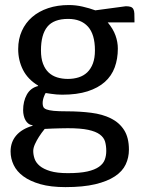

<svg xmlns="http://www.w3.org/2000/svg" viewBox="-20 -539 578 778"><path d="M489.7 -513.7Q502.9 -513.7 510 -511Q517.1 -508.3 520.5 -501.7Q523.9 -495.1 524.4 -484.4Q524.9 -473.6 524.9 -457V-448.2H416.5Q438.5 -421.9 448 -395.3Q457.5 -368.7 457.5 -342.3Q457.5 -300.3 444.8 -265.9Q432.1 -231.4 404.8 -207Q377.4 -182.6 334.7 -168.9Q292 -155.3 231.9 -155.3Q221.2 -155.3 209.5 -156.2Q197.8 -157.2 188 -158.7Q176.3 -160.2 165 -162.1Q161.1 -155.8 158.7 -148.9Q156.2 -143.1 154.5 -135.7Q152.8 -128.4 152.8 -120.6Q152.8 -112.3 155.5 -106Q158.2 -99.6 168.2 -95.7Q178.2 -91.8 197.8 -89.8Q217.3 -87.9 251 -87.9Q303.7 -87.9 349.6 -82Q395.5 -76.2 429.4 -59.3Q463.4 -42.5 482.9 -12Q502.4 18.6 502.4 67.4Q502.4 99.6 489.3 127.4Q476.1 155.3 445.6 175.5Q415 195.8 366 207.5Q316.9 219.2 245.1 219.2Q185.5 219.2 143.6 207.3Q101.6 195.3 74.7 175.5Q47.9 155.8 35.4 129.6Q22.9 103.5 22.9 74.7Q22.9 36.6 45.7 10Q68.4 -16.6 111.8 -29.3V-31.7Q102.1 -32.7 95 -38.1Q87.9 -43.5 83.3 -51.8Q78.6 -60.1 76.2 -70.6Q73.7 -81.1 73.7 -92.3Q73.7 -128.4 88.6 -155.5Q103.5 -182.6 134.3 -190.4V-192.4Q92.8 -217.3 73.2 -255.9Q53.7 -294.4 53.7 -340.3Q53.7 -380.9 68.6 -413.8Q83.5 -446.8 110.4 -470Q137.2 -493.2 175 -505.9Q212.9 -518.6 259.3 -518.6Q287.1 -518.6 314.7 -512.2Q342.3 -505.9 366.2 -497.1ZM410.6 72.8Q410.6 51.8 405.8 34.9Q400.9 18.1 384.5 5.9Q368.2 -6.3 337.4 -12.9Q306.6 -19.5 254.9 -19.5Q239.7 -19.5 223.4 -19Q207 -18.6 192.9 -18.1Q176.8 -17.1 161.1 -16.6Q147.9 -0.5 137.7 15.6Q128.9 29.3 121.8 44.7Q114.7 60.1 114.7 72.8Q114.7 88.4 120.1 104.2Q125.5 120.1 140.9 133.1Q156.2 146 183.6 154.3Q210.9 162.6 254.9 162.6Q303.7 162.6 334 155.8Q364.3 148.9 381.3 136.7Q398.4 124.5 404.5 108.2Q410.6 91.8 410.6 72.8ZM364.7 -335Q364.7 -399.9 336.4 -431.2Q308.1 -462.4 256.3 -462.4Q197.8 -462.4 171.9 -430.7Q146 -398.9 146 -335Q146 -302.7 154.3 -280.8Q162.6 -258.8 177.2 -245.1Q191.9 -231.4 211.9 -225.3Q231.9 -219.2 254.9 -219.2Q278.8 -219.2 298.8 -225.6Q318.8 -231.9 333.5 -245.8Q348.1 -259.8 356.4 -281.7Q364.7 -303.7 364.7 -335Z"/></svg>

Font: Tienne
Style: Regular
Weight: 400
Designer: vernon adams
Foundry: vernon adams
Version: Version 1.001